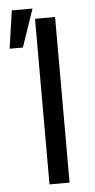

<svg xmlns="http://www.w3.org/2000/svg" viewBox="-55 -806 414 840"><g transform="rotate(-5 152.0 -386.5)"><path d="M215.9 0H127.8V-727.3H215.9ZM29.8 -772.7H120.7L63.9 -606.5H5.7Z"/></g></svg>

Font: Fast_Sans-Dotted
Style: Regular
Weight: 400
Version: Version 3.018